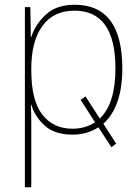

<svg xmlns="http://www.w3.org/2000/svg" viewBox="-20 -558 589 810"><path d="M294 -513Q467 -513 467 -269Q467 -121 401 -58L341 -151L320 -137L381 -42Q340 -15 286 -15Q205 -15 158.5 -74.5Q112 -134 112 -262V-269Q112 -383 158.5 -448Q205 -513 294 -513ZM286 10Q348 10 395 -21L450 63L470 48L416 -36Q496 -108 496 -269Q496 -538 295 -538Q218 -538 173 -496Q128 -454 112 -402H110L108 -528H85V232H112V15Q112 -16 112 -49Q112 -82 110 -116H112Q128 -64 170 -27Q212 10 286 10Z"/></svg>

Font: Noto Sans Display Thin
Style: Regular
Weight: 250
Designer: Monotype Design Team
Foundry: Monotype Imaging Inc.
Version: Version 1.900